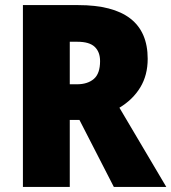

<svg xmlns="http://www.w3.org/2000/svg" viewBox="-20 -734 673 754"><path d="M287 -714Q560 -714 560 -503Q560 -439 531 -391Q502 -343 449 -311L633 0H427L292 -263H254V0H70V-714ZM284 -570H254V-403H282Q324 -403 348.5 -424Q373 -445 373 -494Q373 -530 352 -550Q331 -570 284 -570Z"/></svg>

Font: Noto Sans Hebrew SemiCondensed Black
Style: Regular
Weight: 900
Width: 4
Designer: Ben Nathan
Foundry: Google LLC
Version: Version 3.001; ttfautohint (v1.8.4.7-5d5b)